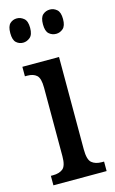

<svg xmlns="http://www.w3.org/2000/svg" viewBox="-117 -793 501 840"><g transform="rotate(-15 134.0 -373.5)"><path d="M16 0V-43H26Q54 -43 70.5 -56Q87 -69 87 -113V-423Q87 -466 72 -479.5Q57 -493 30 -493H19V-536H185V-117Q185 -71 201.5 -57Q218 -43 247 -43H257V0ZM200 -637Q181 -637 167.5 -649Q154 -661 154 -692Q154 -723 167.5 -735Q181 -747 200 -747Q217 -747 231 -735Q245 -723 245 -692Q245 -661 231 -649Q217 -637 200 -637ZM50 -637Q32 -637 19 -649Q6 -661 6 -692Q6 -723 19 -735Q32 -747 50 -747Q67 -747 81.5 -735Q96 -723 96 -692Q96 -661 81.5 -649Q67 -637 50 -637Z"/></g></svg>

Font: Noto Serif Hebrew ExtraCondensed Medium
Style: Regular
Weight: 500
Width: 2
Designer: Monotype Design Team
Foundry: Monotype Imaging Inc.
Version: Version 2.004; ttfautohint (v1.8.4.7-5d5b)